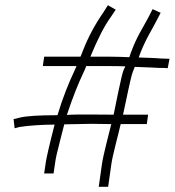

<svg xmlns="http://www.w3.org/2000/svg" viewBox="-20 -671 669 735"><path d="M370 -41 358 44H394L406 -41C410 -73 432 -152 442 -196H542L547 -232H451C456 -253 462 -285 471 -326C484 -385 485 -389 496 -415C546 -413 578 -412 590 -411H604L622 -410L629 -446L597 -447C576 -449 535 -450 511 -451C522 -483 536 -512 550 -538C562 -560 572 -577 582 -597L595 -622L564 -636L551 -610C526 -562 505 -534 482 -472C478 -461 476 -454 475 -452C450 -453 426 -454 403 -454H326C354 -522 380 -573 405 -607L423 -634L393 -651L376 -624C344 -578 317 -528 297 -476C292 -464 290 -457 288 -454H149L144 -418H273C272 -415 269 -409 265 -400C243 -353 221 -300 200 -230C129 -230 82 -227 57 -221L32 -215L36 -180L55 -185C93 -191 149 -194 189 -194C168 -113 158 -66 156 -54L149 -7H185L192 -54C193 -59 194 -68 197 -80C204 -108 218 -166 226 -195L329 -197C352 -197 378 -196 406 -196C398 -161 376 -83 370 -41ZM236 -231C259 -301 281 -354 299 -392C304 -403 308 -411 310 -418H398C418 -418 439 -418 460 -417C460 -416 457 -412 454 -405C445 -387 420 -254 415 -232C374 -232 271 -234 236 -231Z"/></svg>

Font: Reckless Catfish
Style: It
Weight: 400
Foundry: Cannot Into Space Fonts
Version: Version 0.2894